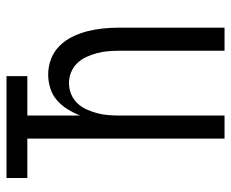

<svg xmlns="http://www.w3.org/2000/svg" viewBox="-80 -630 710 590"><g transform="rotate(-90 275.0 -335.0)"><path d="M144 0V-606H23V-670H336V-606H215V-444Q223 -464 234.5 -482.5Q246 -501 262 -515Q278 -529 299 -535.5Q320 -542 341 -542Q366 -542 389 -533Q412 -524 429 -507Q446 -490 457 -467.5Q468 -445 474 -421.5Q480 -398 482.5 -373.5Q485 -349 485 -325V0H414V-325Q414 -342 412.5 -359Q411 -376 406.5 -392.5Q402 -409 395 -424.5Q388 -440 376 -452.5Q364 -465 348 -471.5Q332 -478 315 -478Q297 -478 281 -471.5Q265 -465 253 -452.5Q241 -440 234 -424.5Q227 -409 222.5 -392.5Q218 -376 216.5 -359Q215 -342 215 -325V0Z"/></g></svg>

Font: Lode Term
Style: Regular
Weight: 400
Monospace: yes
Designer: Belleve Invis
Foundry: Belleve Invis
Version: Version 29.2.0